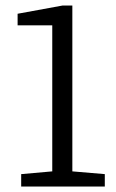

<svg xmlns="http://www.w3.org/2000/svg" viewBox="-20 -678 420 698"><path d="M57 0V-45L170 -55V-586H44V-628L208 -658H243V-55L361 -45V0Z"/></svg>

Font: Faustina Light Light
Style: Regular
Weight: 300
Version: Version 1.200